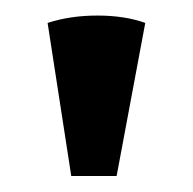

<svg xmlns="http://www.w3.org/2000/svg" viewBox="-20 -754 243 242"><path d="M40 -725.1 69.8 -532.2H127L163.1 -725.1Q137.2 -734.4 102.8 -734.4Q68.4 -734.4 40 -725.1Z"/></svg>

Font: Arima
Style: Bold
Weight: 700
Designer: Joana Correia and Natanael Gama
Foundry: NDISCOVER
Version: Version 1.100;Glyphs 3.1.2 (3151)